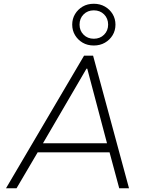

<svg xmlns="http://www.w3.org/2000/svg" viewBox="-20 -1001 796 1021"><path d="M12 0 427 -705H475L666 0H614L559 -204L590 -191H154L188 -204L68 0ZM440 -636 202 -228 179 -239H581L552 -228L444 -636ZM479 -759Q445 -759 419.5 -774Q394 -789 379 -814Q364 -839 364 -870Q364 -901 379 -926Q394 -951 419.5 -966Q445 -981 479 -981Q512 -981 538 -966Q564 -951 579 -926Q594 -901 594 -870Q594 -839 579 -814Q564 -789 538 -774Q512 -759 479 -759ZM479 -795Q512 -795 533.5 -816.5Q555 -838 555 -870Q555 -903 533.5 -924.5Q512 -946 479 -946Q446 -946 424.5 -924.5Q403 -903 403 -870Q403 -838 424.5 -816.5Q446 -795 479 -795Z"/></svg>

Font: Nunito Sans 7pt ExtraLight
Style: Italic
Weight: 250
Italic angle: -9°
Designer: Vernon Adams
Foundry: Vernon Adams
Version: Version 3.101;gftools[0.9.27]